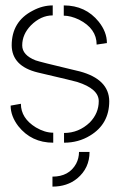

<svg xmlns="http://www.w3.org/2000/svg" viewBox="-20 -525 445 713"><path d="M174.8 168V130.9Q236.3 130.9 262.7 83Q273.4 62.5 273.4 39.1H312.5Q312.5 99.6 266.6 137.7Q229.5 168 174.8 168ZM19.5 -132.8 57.6 -139.6Q57.6 -85.9 113.3 -51.8Q146.5 -32.2 177.7 -32.2V4.9Q96.7 4.9 47.9 -56.6Q19.5 -93.8 19.5 -132.8ZM23.4 -356.4Q23.4 -445.3 101.6 -485.4Q137.7 -504.9 175.8 -504.9V-467.8Q131.8 -467.8 94.7 -430.7Q62.5 -397.5 62.5 -356.4Q62.5 -320.3 112.3 -300.8Q128.9 -294.9 248 -266.6Q263.7 -262.7 276.4 -259.8Q384.8 -230.5 385.7 -149.4Q385.7 -64.5 314.5 -21.5Q271.5 4.9 217.8 4.9V-31.2Q272.5 -31.2 313.5 -70.3Q346.7 -104.5 346.7 -149.4Q346.7 -195.3 266.6 -220.7Q253.9 -224.6 132.8 -252.9Q126 -254.9 120.1 -255.9Q24.4 -279.3 23.4 -356.4ZM216.8 -466.8V-504.9Q297.9 -504.9 346.7 -444.3Q377 -406.2 377 -365.2L338.9 -359.4Q338.9 -418.9 273.4 -452.1Q242.2 -466.8 216.8 -466.8Z"/></svg>

Font: Post No Bills Jaffna Light
Style: Regular
Weight: 300
Designer: Kosala Senevirathne, Siva Puranthara, Lasantha Premarathna, Tharique Azeez
Foundry: Mooniak
Version: Version 1.220 ; ttfautohint (v1.6)